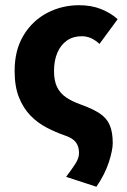

<svg xmlns="http://www.w3.org/2000/svg" viewBox="-20 -528 486 734"><path d="M348.5 185.9 232.7 148.1Q254.4 119.5 268.3 97.9Q282.1 76.2 282.1 57.3Q282.1 31.3 269.5 15.3Q256.9 -0.8 226.1 -10.8Q192.1 -22.6 158 -40.4Q123.8 -58.1 96.6 -86.1Q69.3 -114.1 52.6 -155.5Q35.9 -197 35.9 -256.9Q35.9 -336.4 69.9 -392.7Q103.9 -449 160.2 -478.6Q216.6 -508.1 282.6 -508.1Q329.3 -508.1 366.3 -493.3Q403.3 -478.5 429.8 -454.7L360.4 -360.2Q342.9 -375.8 326.8 -382.6Q310.7 -389.5 292.5 -389.5Q259.7 -389.5 235.9 -373Q212.2 -356.4 199.4 -326.7Q186.5 -296.9 186.5 -256.9Q186.5 -218.8 198.3 -194.9Q210.2 -171.1 232.6 -155.8Q255 -140.5 287 -129.1Q333.5 -112.5 360.7 -94.7Q387.9 -76.8 399.4 -50Q411 -23.1 411 19Q411 45.5 396.3 91.5Q381.6 137.5 348.5 185.9Z"/></svg>

Font: Source Sans Variable
Style: Regular
Weight: 200
Designer: Paul D. Hunt
Foundry: Adobe Systems Incorporated
Version: Version 3.006;hotconv 1.0.111;makeotfexe 2.5.65597